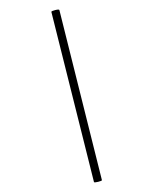

<svg xmlns="http://www.w3.org/2000/svg" viewBox="-228 -785 802 1004"><g transform="rotate(-30 172.5 -283.5)"><path d="M26 152 278 -730Q280 -734 300.5 -728Q321 -722 319 -717L67 164Q66 168 45.5 162Q25 156 26 152Z"/></g></svg>

Font: Cormorant SC Medium
Style: Regular
Weight: 500
Designer: Christian Thalmann (Catharsis Fonts)
Version: Version 3.000